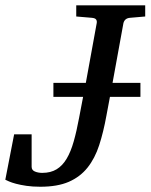

<svg xmlns="http://www.w3.org/2000/svg" viewBox="-40 -691 567 723"><path d="M450.2 -624Q429.7 -622.6 424.8 -604L383.8 -378.9H488.8V-326.2H374L360.8 -255.9Q349.6 -193.8 333.5 -144.3Q317.4 -94.7 289.6 -59.8Q261.7 -24.9 219 -6.3Q176.3 12.2 111.8 12.2Q82.5 12.2 59.6 8.8Q36.6 5.4 20.3 1Q3.9 -3.4 -6.1 -7.8Q-16.1 -12.2 -20 -14.2L13.2 -185.1H79.1V-63Q79.1 -50.3 91.3 -45.2Q103.5 -40 119.1 -40Q150.9 -40 173.1 -53.5Q195.3 -66.9 210.9 -93.3Q226.6 -119.6 237.5 -158.2Q248.5 -196.8 257.8 -247.1L272.9 -326.2H161.1V-378.9H283.2L324.2 -604Q325.7 -612.3 321.8 -617.7Q317.9 -623 305.2 -624L247.1 -628.9V-670.9H506.8V-628.9Z"/></svg>

Font: Charis SIL Am
Style: Italic
Weight: 400
Italic angle: -11°
Foundry: SIL International
Version: Version 5.000